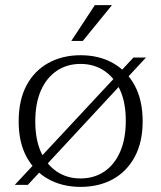

<svg xmlns="http://www.w3.org/2000/svg" viewBox="-20 -723 630 751"><path d="M295 8Q224 8 169 -22.5Q114 -53 83.5 -110Q53 -167 53 -248Q53 -331 83.5 -388.5Q114 -446 169 -476.5Q224 -507 295 -507Q367 -507 421.5 -476.5Q476 -446 507 -388.5Q538 -331 538 -248Q538 -167 507 -109.5Q476 -52 421.5 -22Q367 8 295 8ZM295 -25Q348 -25 388 -52Q428 -79 450 -129.5Q472 -180 472 -251Q472 -321 450 -370Q428 -419 388 -446Q348 -473 295 -473Q242 -473 202 -446Q162 -419 140 -369Q118 -319 118 -248Q118 -178 140 -128.5Q162 -79 202 -52Q242 -25 295 -25ZM38 0 502 -498H551L89 0ZM259 -563 351 -703H418L304 -563Z"/></svg>

Font: Montagu Slab 144pt Light
Style: Regular
Weight: 300
Designer: Florian Karsten
Foundry: Florian Karsten
Version: Version 1.000